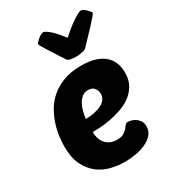

<svg xmlns="http://www.w3.org/2000/svg" viewBox="-199 -924 930 1039"><g transform="rotate(-30 266.0 -404.5)"><path d="M272 10Q228 10 184.5 -1Q141 -12 106.5 -39Q72 -66 50 -111Q28 -156 28 -224Q28 -249 32 -284Q36 -319 47.5 -356Q59 -393 79.5 -429.5Q100 -466 133 -495Q166 -524 213 -542Q260 -560 325 -560Q377 -560 413 -548Q449 -536 471 -515.5Q493 -495 503 -468Q513 -441 513 -410Q513 -364 494.5 -332Q476 -300 446.5 -278.5Q417 -257 381 -245Q345 -233 310 -226.5Q275 -220 245.5 -218.5Q216 -217 200 -217Q200 -198 205.5 -179.5Q211 -161 222 -147Q233 -133 251 -124Q269 -115 295 -115Q321 -115 335.5 -123.5Q350 -132 359 -142.5Q368 -153 374.5 -161.5Q381 -170 392 -170Q397 -170 409.5 -167.5Q422 -165 435 -157Q448 -149 458 -135Q468 -121 468 -99Q468 -70 450 -49Q432 -28 403.5 -15Q375 -2 340 4Q305 10 272 10ZM291 -427Q269 -427 253.5 -414.5Q238 -402 227.5 -383Q217 -364 211.5 -341Q206 -318 203 -297Q265 -298 303.5 -318Q342 -338 342 -375Q342 -395 329.5 -411Q317 -427 291 -427ZM237 -819Q245 -819 257 -811Q269 -803 282.5 -790.5Q296 -778 310 -761.5Q324 -745 338 -727Q358 -745 378.5 -761.5Q399 -778 417.5 -790.5Q436 -803 450.5 -811Q465 -819 473 -819Q480 -819 488.5 -813.5Q497 -808 504.5 -800.5Q512 -793 517.5 -786Q523 -779 523 -776Q523 -773 510.5 -758Q498 -743 478.5 -722Q459 -701 435.5 -676.5Q412 -652 391 -630Q385 -623 364.5 -619Q344 -615 325 -615Q311 -615 294 -618Q277 -621 272 -630Q256 -655 240 -679.5Q224 -704 211 -724.5Q198 -745 190 -759Q182 -773 182 -776Q182 -779 188 -786Q194 -793 202.5 -800.5Q211 -808 220.5 -813.5Q230 -819 237 -819Z"/></g></svg>

Font: Poetsen One
Style: Regular
Weight: 400
Designer: Pablo Impallari, Rodrigo Fuenzalida
Foundry: Pablo Impallari, Rodrigo Fuenzalida
Version: Version 1.001; ttfautohint (v0.93) -l 8 -r 50 -G 200 -x 14 -